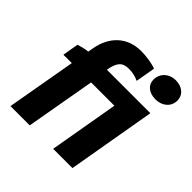

<svg xmlns="http://www.w3.org/2000/svg" viewBox="-192 -894 1049 1049"><g transform="rotate(45 332.5 -369.5)"><path d="M63 -496 47 -403H112L41 0H190L261 -403H441L371 0H520L609 -513H273C284 -578 305 -602 355 -602C380 -602 407 -597 431 -585L451 -699C422 -711 370 -718 334 -718C228 -718 155 -651 136 -539L131 -511C107 -509 82 -502 63 -496ZM575 -586C625 -586 665 -617 665 -667C665 -708 632 -739 579 -739C530 -739 491 -704 491 -655C491 -614 524 -586 575 -586Z"/></g></svg>

Font: Fixel Display 20240404
Style: Bold Italic
Weight: 700
Italic angle: -10°
Designer: AlfaBravo + MacPaw
Foundry: Kyrylo Tkachov, Marchela Mozhyna, Serhii Makarenko, Maria Weinstein, Zakhar Kryvoshyya
Version: Version 1.211;Glyphs 3.2 (3225)